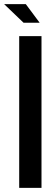

<svg xmlns="http://www.w3.org/2000/svg" viewBox="-53 -910 261 930"><path d="M40 0V-735H148V0ZM139 -800H61L-33 -890H72Z"/></svg>

Font: League Gothic
Style: Regular
Weight: 400
Designer: The League of Moveable Type
Version: Version 2.001